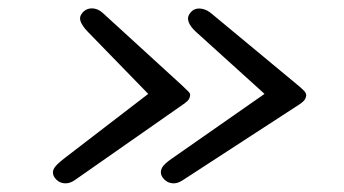

<svg xmlns="http://www.w3.org/2000/svg" viewBox="-20 -523 814 454"><path d="M413.5 -276.5 156 -96.5Q145.5 -89.5 135.2 -89.5Q125 -89.5 117.5 -94.8Q110 -100 106.5 -108Q103 -118 108.8 -126.5Q114.5 -135 132 -148.5L330.5 -301L187 -448.5Q176 -460 171.2 -470.8Q166.5 -481.5 173.5 -491Q179 -498.5 187.2 -501.5Q195.5 -504.5 205.2 -502.2Q215 -500 224.5 -491L410.5 -321Q420.5 -311.5 425.5 -306.5Q430.5 -301.5 429.5 -297Q428.5 -289 423 -284Q417.5 -279 413.5 -276.5ZM688.5 -276.5 411.5 -96.5Q400 -89 389.5 -89.5Q379 -90 371.8 -95.8Q364.5 -101.5 361.5 -109Q358.5 -117.5 363.2 -126.5Q368 -135.5 387 -148.5L605.5 -301L442.5 -448.5Q430 -460 426 -471.2Q422 -482.5 429.5 -492Q435 -499.5 443 -501.8Q451 -504 460.8 -501.5Q470.5 -499 480 -491L685 -321Q693.5 -314 699 -308.2Q704.5 -302.5 704 -297Q703 -289 697.8 -284Q692.5 -279 688.5 -276.5Z"/></svg>

Font: Edu SA Hand Cursive
Style: Regular
Weight: 400
Designer: Tina and Corey Anderson, Eben Sorkin, Mirko Velimirovic
Foundry: Google for Education
Version: Version 2.000